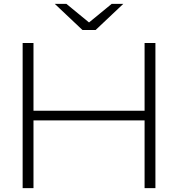

<svg xmlns="http://www.w3.org/2000/svg" viewBox="-20 -972 920 992"><path d="M474 -817H406L263 -952H323L440 -856L557 -952H617ZM97 -750H153V-400H727V-750H783V0H727V-350H153V0H97Z"/></svg>

Font: Bounded
Style: Regular
Weight: 200
Designer: Vlad Churkin
Version: Version 1.0